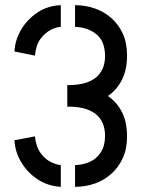

<svg xmlns="http://www.w3.org/2000/svg" viewBox="-20 -720 546 742"><path d="M270 2V-82Q302 -83 328 -95Q354 -107 370 -132Q386 -157 386 -196Q386 -216 380 -235.5Q374 -255 358.5 -271.5Q343 -288 314.5 -298Q286 -308 240 -308V-391Q286 -391 314.5 -401Q343 -411 358.5 -427.5Q374 -444 380 -463.5Q386 -483 386 -502Q386 -561 352 -588Q318 -615 270 -616V-700Q310 -700 346 -687.5Q382 -675 410 -650.5Q438 -626 454.5 -590Q471 -554 471 -506Q471 -450 451 -411Q431 -372 397 -349Q431 -326 451 -287.5Q471 -249 471 -192Q471 -145 454.5 -109Q438 -73 410 -48Q382 -23 346 -10.5Q310 2 270 2ZM215 2Q164 -1 124.5 -27.5Q85 -54 61.5 -94Q38 -134 36 -178L115 -193Q119 -153 137 -128.5Q155 -104 177 -93.5Q199 -83 215 -82ZM115 -505 36 -521Q38 -565 61.5 -605Q85 -645 124.5 -671.5Q164 -698 215 -700V-616Q199 -616 177 -605Q155 -594 137 -570.5Q119 -547 115 -505Z"/></svg>

Font: Stick No Bills Medium
Style: Regular
Weight: 500
Version: Version 2.000